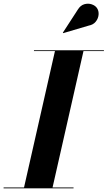

<svg xmlns="http://www.w3.org/2000/svg" viewBox="-62 -1023 585 1043"><path d="M420.5 -884 281.5 -843 279.5 -845.5 360.5 -970.5Q375 -994 396 -1000Q417 -1006 436.2 -999.5Q455.5 -993 465 -979Q475.5 -963 473.5 -942.5Q471.5 -922 458 -905.2Q444.5 -888.5 420.5 -884ZM-42.5 -4.5H68.5L236.5 -745.5H122.5V-750H502.5V-745.5H391.5L223.5 -4.5H337.5V0H-42.5Z"/></svg>

Font: Bodoni* 36pt
Style: Bold Italic
Weight: 700
Italic angle: -13°
Version: Version 2.3